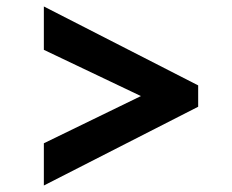

<svg xmlns="http://www.w3.org/2000/svg" viewBox="-20 -595 709 588"><path d="M586.9 -333.5 114.3 -575.2V-442.4L411.6 -300.8L114.3 -156.2V-26.9L586.9 -268.1Z"/></svg>

Font: Merriweather UltraBold
Style: Regular
Weight: 900
Designer: Eben Sorkin ( sorkintype@gmail.com )
Foundry: Eben Sorkin
Version: Version 1.570; ttfautohint (v1.3) -l 8 -r 32 -G 0 -x 0 -H 60